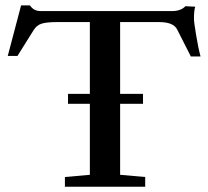

<svg xmlns="http://www.w3.org/2000/svg" viewBox="-20 -705 786 725"><path d="M225.1 0V-36.6L319.3 -44.9V-313H236.8V-350.6H319.3V-621.6H194.3Q156.2 -621.6 137.2 -615.7Q118.2 -609.9 106.4 -590.3L45.9 -493.7H9.3L59.6 -684.6H93.3Q106.9 -663.1 134.3 -663.1H628.9Q663.1 -663.1 680.2 -681.6L717.3 -679.7Q712.4 -665.5 712.4 -634.3Q712.4 -621.6 720.5 -572.8Q728.5 -523.9 737.3 -491.7H700.7L648.9 -593.8Q634.8 -621.6 581.5 -621.6H433.6V-350.6H520V-313H433.6V-44.9L528.3 -36.6V0Z"/></svg>

Font: Elstob 8pt Medium
Style: Regular
Weight: 500
Designer: Peter S. Baker
Version: Version 1.015